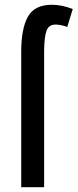

<svg xmlns="http://www.w3.org/2000/svg" viewBox="-20 -785 325 805"><path d="M213 -682Q185 -682 175.5 -657.5Q166 -633 165 -574V0H69V-569Q69 -665 97 -715Q125 -765 197 -765Q240 -765 285 -747L262 -672Q235 -682 213 -682Z"/></svg>

Font: Noto Sans ExtraCondensed Medium
Style: Regular
Weight: 500
Width: 2
Designer: Monotype Design Team
Foundry: Monotype Imaging Inc.
Version: Version 2.013; ttfautohint (v1.8.4.7-5d5b)